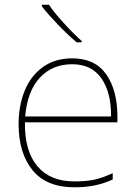

<svg xmlns="http://www.w3.org/2000/svg" viewBox="-20 -786 580 816"><path d="M479 -291V-266H86Q84 -145 138.5 -80Q193 -15 296 -15Q345 -15 379 -22Q413 -29 459 -50V-23Q421 -6 382.5 2Q344 10 296 10Q177 10 118 -63Q59 -136 59 -259Q59 -336 84.5 -399.5Q110 -463 161.5 -500.5Q213 -538 287 -538Q384 -538 431.5 -470Q479 -402 479 -291ZM87 -291H452Q453 -393 411 -453Q369 -513 287 -513Q202 -513 149 -455.5Q96 -398 87 -291ZM327 -612V-606H306Q268 -638 227 -680.5Q186 -723 158 -759V-766H188Q209 -734 250.5 -688.5Q292 -643 327 -612Z"/></svg>

Font: Noto Sans UI Thin
Style: Regular
Weight: 250
Designer: Monotype Design Team
Foundry: Monotype Imaging Inc.
Version: Version 1.001